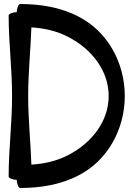

<svg xmlns="http://www.w3.org/2000/svg" viewBox="-20 -877 680 954"><path d="M23 -800C23 -666 40 -534 40 -400C40 -266 23 -134 23 0C23 8 40 15 63 17C65 40 72 57 80 57C181 57 283 41 373 -7C517 -82 600 -237 600 -400C600 -563 517 -718 373 -793C283 -841 181 -857 80 -857C72 -857 65 -840 63 -817C40 -815 23 -808 23 -800ZM120 -400C120 -514 132 -628 136 -741C200 -737 263 -723 320 -693C434 -634 520 -527 520 -400C520 -273 434 -166 320 -107C263 -77 200 -63 136 -59C132 -172 120 -286 120 -400Z"/></svg>

Font: Nupuram SemiBold
Style: Regular
Weight: 600
Designer: Santhosh Thottingal (santhosh.thottingal@gmail.com)
Foundry: SMC
Version: Version 1.000